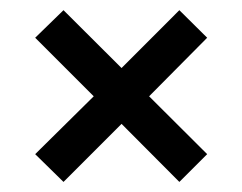

<svg xmlns="http://www.w3.org/2000/svg" viewBox="-20 -529 481 381"><path d="M106 -508.8 221.2 -394 335.9 -508.8 391.1 -454.1 275.9 -337.9 391.1 -223.1 335.9 -168 221.2 -283.2 106 -168 49.8 -223.1 166 -337.9 49.8 -454.1Z"/></svg>

Font: LT Wave
Style: Regular
Weight: 400
Designer: Daniel Lyons
Version: Version 2.5 (Glyphs App)